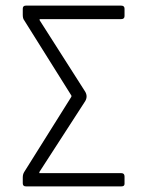

<svg xmlns="http://www.w3.org/2000/svg" viewBox="-20 -663 521 683"><path d="M61 -610V-632Q61 -643 72 -643H411Q423 -643 423 -632V-606Q423 -595 411 -595H121V-591L283 -337Q293 -320 283 -303L120 -51V-47H412Q423 -47 423 -35V-9Q423 0 412 0H72Q61 0 61 -11V-32Q61 -43 66 -51L234 -319V-323L66 -591Q61 -597 61 -610Z"/></svg>

Font: Rajdhani
Style: Regular
Weight: 400
Designer: Satya Rajpurohit, Jyotish Sonowal
Foundry: Indian Type Foundry
Version: Version 1.201;PS 1.0;hotconv 1.0.78;makeotf.lib2.5.61930; tt